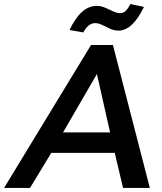

<svg xmlns="http://www.w3.org/2000/svg" viewBox="-73 -927 800 947"><path d="M493 -173 534 0H666L484 -705H376L-53 0H75L180 -173ZM405 -562 470 -274H238ZM397 -813Q409 -813 420.5 -808.5Q432 -804 448 -796Q466 -786 480.5 -781Q495 -776 511 -776Q581 -776 637 -893L570 -907Q557 -882 545.5 -872Q534 -862 519 -862Q509 -862 496.5 -866.5Q484 -871 472 -877Q452 -887 436.5 -892.5Q421 -898 404 -898Q326 -898 270 -779L338 -767Q362 -813 397 -813Z"/></svg>

Font: Geom Medium
Style: Italic
Weight: 500
Italic angle: -10°
Version: Version 1.102